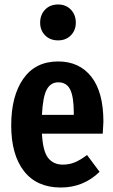

<svg xmlns="http://www.w3.org/2000/svg" viewBox="-20 -820 506 856"><path d="M438 -224H167Q171 -146 194.5 -116Q218 -86 260 -86Q289 -86 314 -96.5Q339 -107 368 -129L424 -54Q352 16 251 16Q144 16 87 -57Q30 -130 30 -261Q30 -392 84 -469Q138 -546 239 -546Q334 -546 387.5 -477.5Q441 -409 441 -277Q441 -266 438 -224ZM309 -316Q309 -388 293 -420.5Q277 -453 240 -453Q206 -453 188.5 -421Q171 -389 167 -308H309ZM318 -719Q318 -685 296 -662.5Q274 -640 239 -640Q203 -640 181 -662.5Q159 -685 159 -719Q159 -754 181 -777Q203 -800 239 -800Q274 -800 296 -777Q318 -754 318 -719Z"/></svg>

Font: Fira Sans Extra Condensed SemiBold
Style: Regular
Weight: 600
Width: 1
Designer: Carrois Corporate & Edenspiekermann AG
Foundry: Carrois Corporate GbR & Edenspiekermann AG
Version: Version 4.203